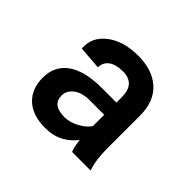

<svg xmlns="http://www.w3.org/2000/svg" viewBox="-101 -844 629 629"><g transform="rotate(45 213.0 -529.5)"><path d="M168.9 -337.9Q110.8 -337.9 79.1 -367.7Q47.4 -397.5 47.4 -449.2Q47.4 -503.4 88.4 -532.7Q129.4 -562 208.5 -562H275.9V-586.9Q275.9 -649.4 218.8 -649.4Q186.5 -649.4 168.9 -636.5Q151.4 -623.5 151.4 -600.6L70.8 -606.9L70.3 -609.9Q67.4 -657.7 108.9 -689.5Q150.4 -721.2 218.8 -721.2Q284.2 -721.2 322.5 -686.5Q360.8 -651.9 360.8 -586.4V-433.1Q360.8 -408.2 363.8 -386.7Q366.7 -365.2 373.5 -344.7H287.6Q283.7 -355 281.2 -366.5Q278.8 -377.9 277.3 -390.6Q261.2 -367.7 233.9 -352.8Q206.5 -337.9 168.9 -337.9ZM189.5 -407.7Q214.4 -407.7 240.7 -422.4Q267.1 -437 275.9 -454.1V-505.4H209Q172.9 -505.4 152.6 -489.5Q132.3 -473.6 132.3 -451.2Q132.3 -407.7 189.5 -407.7Z"/></g></svg>

Font: Roboto Slab SemiBold
Style: Regular
Weight: 600
Designer: Google
Version: Version 2.001; ttfautohint (v1.8.3)